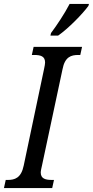

<svg xmlns="http://www.w3.org/2000/svg" viewBox="-37 -951 470 971"><path d="M218 -771H257C309 -807 381 -881 410 -921L413 -931H315C289 -881 251 -824 221 -784ZM-17 0H227L236 -41H226C193 -41 169 -47 169 -79C169 -87 173 -103 176 -117L279 -600C291 -664 323 -673 359 -673H369L378 -714H133L124 -673H135C168 -673 191 -667 191 -635C191 -628 189 -617 186 -603L83 -114C70 -50 37 -41 2 -41H-8Z"/></svg>

Font: Noto Serif ExtraCondensed
Style: Italic
Weight: 400
Width: 2
Italic angle: -12°
Designer: Monotype Design Team
Foundry: Monotype Imaging Inc.
Version: Version 2.014